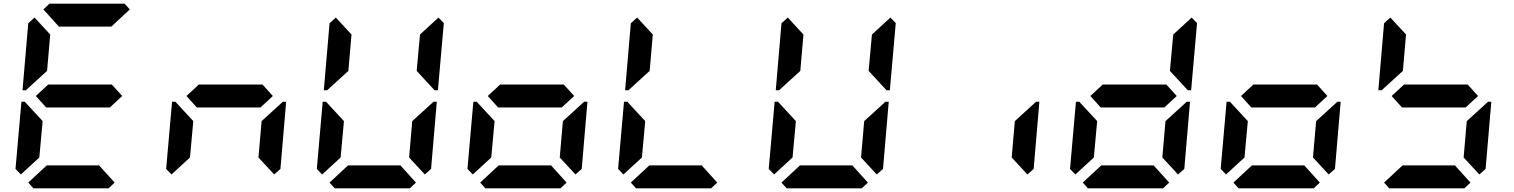

<svg xmlns="http://www.w3.org/2000/svg" viewBox="-20 -1020 8200 1040"><path d="M93 -75 64 -105 96 -469H114L126 -456L211 -364L193 -167ZM134 -544 120 -531H102L133 -894L167 -925L252 -833L235 -636ZM586 -562 642 -500 575 -438H230L174 -500L241 -562ZM215 -969 248 -1000H655L683 -969L583 -876H299ZM601 -31 568 0H161L133 -31L233 -124H517Z M909 -75 880 -105 912 -469H930L942 -456L1027 -364L1009 -167ZM1402 -562 1458 -500 1391 -438H1046L990 -500L1057 -562ZM1498 -456 1512 -469H1530L1499 -105L1465 -75L1380 -167L1397 -364Z M1725 -75 1696 -105 1728 -469H1746L1758 -456L1843 -364L1825 -167ZM1766 -544 1752 -531H1734L1765 -894L1799 -925L1884 -833L1867 -636ZM2233 -31 2200 0H1793L1765 -31L1865 -124H2149ZM2355 -925 2384 -895 2352 -531H2334L2322 -544L2237 -636L2255 -833ZM2314 -456 2328 -469H2346L2315 -105L2281 -75L2196 -167L2213 -364Z M2541 -75 2512 -105 2544 -469H2562L2574 -456L2659 -364L2641 -167ZM3034 -562 3090 -500 3023 -438H2678L2622 -500L2689 -562ZM3049 -31 3016 0H2609L2581 -31L2681 -124H2965ZM3130 -456 3144 -469H3162L3131 -105L3097 -75L3012 -167L3029 -364Z M3357 -75 3328 -105 3360 -469H3378L3390 -456L3475 -364L3457 -167ZM3398 -544 3384 -531H3366L3397 -894L3431 -925L3516 -833L3499 -636ZM3865 -31 3832 0H3425L3397 -31L3497 -124H3781Z M4173 -75 4144 -105 4176 -469H4194L4206 -456L4291 -364L4273 -167ZM4214 -544 4200 -531H4182L4213 -894L4247 -925L4332 -833L4315 -636ZM4681 -31 4648 0H4241L4213 -31L4313 -124H4597ZM4803 -925 4832 -895 4800 -531H4782L4770 -544L4685 -636L4703 -833ZM4762 -456 4776 -469H4794L4763 -105L4729 -75L4644 -167L4661 -364Z M5578 -456 5592 -469H5610L5579 -105L5545 -75L5460 -167L5477 -364Z M5805 -75 5776 -105 5808 -469H5826L5838 -456L5923 -364L5905 -167ZM6298 -562 6354 -500 6287 -438H5942L5886 -500L5953 -562ZM6313 -31 6280 0H5873L5845 -31L5945 -124H6229ZM6435 -925 6464 -895 6432 -531H6414L6402 -544L6317 -636L6335 -833ZM6394 -456 6408 -469H6426L6395 -105L6361 -75L6276 -167L6293 -364Z M6621 -75 6592 -105 6624 -469H6642L6654 -456L6739 -364L6721 -167ZM7114 -562 7170 -500 7103 -438H6758L6702 -500L6769 -562ZM7129 -31 7096 0H6689L6661 -31L6761 -124H7045ZM7210 -456 7224 -469H7242L7211 -105L7177 -75L7092 -167L7109 -364Z M7478 -544 7464 -531H7446L7477 -894L7511 -925L7596 -833L7579 -636ZM7930 -562 7986 -500 7919 -438H7574L7518 -500L7585 -562ZM7945 -31 7912 0H7505L7477 -31L7577 -124H7861ZM8026 -456 8040 -469H8058L8027 -105L7993 -75L7908 -167L7925 -364Z"/></svg>

Font: DSEG7 Classic Mini
Style: Bold Italic
Weight: 700
Italic angle: -5°
Designer: Keshikan(Twitter:@keshinomi_88pro)
Version: Version 0.46